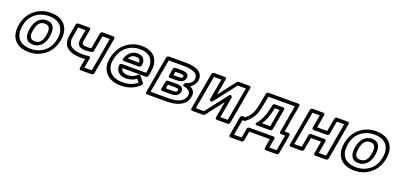

<svg xmlns="http://www.w3.org/2000/svg" viewBox="7 -1478 5318 2577"><g transform="rotate(20 2666.5 -189.5)"><path d="M128 -269C148 -385 216 -459 310 -494C343 -506 380 -513 421 -513C550 -513 614 -452 630 -367C636 -337 636 -305 630 -269L628 -259C608 -143 540 -69 446 -34C413 -22 376 -15 335 -15C206 -15 142 -76 126 -161C120 -191 121 -223 127 -259ZM78 -269 77 -259C70 -218 69 -179 76 -143C96 -39 179 35 326 35C373 35 416 28 456 13C570 -30 654 -125 678 -259L680 -269C687 -310 687 -349 680 -385C660 -489 577 -563 430 -563C383 -563 340 -556 300 -541C186 -498 102 -403 78 -269ZM524 -269C539 -356 520 -449 410 -449C300 -449 249 -355 234 -269L232 -259C217 -171 234 -79 346 -79C457 -79 508 -172 523 -259ZM474 -269 473 -259C459 -180 426 -129 355 -129C283 -129 268 -179 282 -259L284 -269C298 -347 331 -399 401 -399C472 -399 488 -347 474 -269Z M1035 -247C1068 -247 1095 -251 1122 -256C1134 -258 1144 -269 1146 -281L1185 -503H1291L1207 -25H1101L1126 -166C1128 -176 1125 -194 1102 -191C1076 -187 1050 -184 1024 -184C868 -184 792 -234 814 -361L839 -503H944L919 -361C904 -277 955 -247 1035 -247ZM1044 -297C975 -297 960 -309 969 -361L998 -528C1000 -539 993 -553 978 -553H823C812 -553 796 -543 793 -528L764 -361C735 -197 849 -134 1015 -134C1034 -134 1052 -136 1071 -138L1046 0C1044 11 1052 25 1067 25H1223C1234 25 1250 15 1253 0L1346 -528C1348 -539 1340 -553 1325 -553H1169C1158 -553 1143 -543 1140 -528L1100 -302C1082 -299 1065 -297 1044 -297Z M1854 -84C1805 -43 1739 -15 1649 -15C1518 -15 1448 -74 1428 -156C1421 -184 1420 -214 1426 -246L1430 -265C1451 -382 1520 -460 1613 -495C1645 -507 1681 -513 1720 -513C1841 -513 1898 -458 1912 -377C1917 -348 1917 -315 1910 -278L1904 -243H1558C1548 -243 1529 -237 1528 -215C1525 -152 1559 -108 1610 -89C1628 -82 1648 -79 1671 -79C1730 -79 1781 -98 1819 -127ZM1581 -193H1920C1931 -193 1946 -203 1949 -218L1960 -278C1967 -320 1968 -358 1962 -393C1945 -494 1868 -563 1729 -563C1685 -563 1642 -556 1603 -541C1489 -498 1404 -399 1380 -265L1376 -246C1369 -208 1370 -171 1379 -137C1404 -36 1493 35 1640 35C1754 35 1844 -6 1905 -69C1913 -77 1917 -93 1909 -102L1847 -180C1835 -195 1817 -187 1809 -179C1779 -149 1738 -129 1680 -129C1624 -129 1590 -154 1581 -193ZM1816 -326C1829 -400 1787 -449 1708 -449C1620 -449 1569 -382 1549 -317C1546 -307 1546 -289 1568 -289H1784C1799 -289 1811 -303 1813 -314ZM1767 -339H1608C1626 -375 1652 -399 1699 -399C1750 -399 1769 -377 1767 -339Z M2549 -381C2541 -338 2502 -310 2448 -295C2448 -295 2408 -252 2442 -246C2507 -234 2548 -206 2538 -151C2522 -59 2432 -25 2303 -25H2047L2132 -503H2350C2453 -503 2524 -480 2544 -433C2550 -419 2553 -402 2549 -381ZM2599 -381C2604 -410 2602 -436 2592 -459C2560 -533 2465 -553 2359 -553H2116C2105 -553 2089 -543 2086 -528L1993 0C1991 11 1999 25 2014 25H2294C2423 25 2563 -12 2588 -151C2599 -214 2567 -254 2522 -276C2558 -298 2591 -334 2599 -381ZM2435 -165C2446 -226 2394 -244 2342 -244H2217C2202 -244 2190 -230 2188 -219L2169 -113C2166 -98 2179 -88 2190 -88H2314C2363 -88 2424 -102 2435 -165ZM2385 -165C2382 -147 2372 -138 2323 -138H2224L2233 -194H2333C2381 -194 2388 -183 2385 -165ZM2440 -362C2452 -430 2390 -440 2339 -440H2252C2237 -440 2224 -426 2222 -415L2205 -314C2202 -299 2214 -289 2225 -289H2321C2367 -289 2429 -300 2440 -362ZM2390 -362C2387 -348 2379 -339 2330 -339H2259L2268 -390H2330C2385 -390 2394 -382 2390 -362Z M3118 -503H3234L3149 -25H3044L3097 -326C3097 -326 3080 -373 3053 -339L2810 -25H2693L2778 -503H2884L2831 -203C2831 -203 2848 -156 2875 -190ZM3112 -553C3105 -553 3095 -549 3089 -541L2897 -293L2938 -528C2940 -539 2933 -553 2918 -553H2762C2751 -553 2735 -543 2732 -528L2639 0C2637 11 2645 25 2660 25H2816C2823 25 2833 21 2839 13L3031 -235L2990 0C2988 11 2995 25 3010 25H3166C3177 25 3192 15 3195 0L3288 -528C3290 -539 3283 -553 3268 -553Z M3381 -96C3438 -142 3483 -194 3508 -274C3515 -297 3521 -323 3527 -353L3556 -503H3934L3865 -114C3862 -99 3875 -89 3886 -89H3944L3905 134H3800L3824 0C3827 -15 3814 -25 3803 -25H3459C3444 -25 3431 -11 3429 0L3406 134H3297L3337 -89H3362C3369 -89 3377 -93 3381 -96ZM3361 -139H3321C3310 -139 3294 -129 3291 -114L3243 159C3241 170 3249 184 3264 184H3422C3433 184 3448 174 3451 159L3475 25H3769L3746 159C3744 170 3751 184 3766 184H3921C3932 184 3948 174 3951 159L3999 -114C4001 -125 3993 -139 3978 -139H3920L3988 -528C3990 -539 3983 -553 3968 -553H3540C3528 -553 3513 -542 3510 -528L3477 -353C3472 -325 3465 -301 3459 -281C3439 -217 3408 -179 3361 -139ZM3682 -352 3689 -387H3758L3715 -139H3597C3636 -197 3664 -269 3682 -352ZM3633 -354C3612 -257 3578 -183 3531 -128C3531 -128 3496 -89 3545 -89H3731C3746 -89 3758 -103 3760 -114L3813 -412C3816 -427 3803 -437 3792 -437H3673C3659 -437 3646 -424 3644 -412Z M4554 -25H4449L4480 -203C4483 -218 4471 -228 4460 -228H4266C4251 -228 4239 -214 4237 -203L4206 -25H4100L4185 -503H4290L4257 -316C4254 -301 4266 -291 4277 -291H4471C4486 -291 4498 -305 4500 -316L4533 -503H4638ZM4570 25C4581 25 4597 15 4600 0L4693 -528C4695 -539 4687 -553 4672 -553H4517C4506 -553 4491 -543 4488 -528L4455 -341H4311L4344 -528C4346 -539 4339 -553 4324 -553H4169C4158 -553 4142 -543 4139 -528L4046 0C4044 11 4052 25 4067 25H4222C4233 25 4248 15 4251 0L4282 -178H4426L4395 0C4393 11 4400 25 4415 25Z M4776 -269C4796 -385 4864 -459 4958 -494C4991 -506 5028 -513 5069 -513C5198 -513 5262 -452 5278 -367C5284 -337 5284 -305 5278 -269L5276 -259C5256 -143 5188 -69 5094 -34C5061 -22 5024 -15 4983 -15C4854 -15 4790 -76 4774 -161C4768 -191 4769 -223 4775 -259ZM4726 -269 4725 -259C4718 -218 4717 -179 4724 -143C4744 -39 4827 35 4974 35C5021 35 5064 28 5104 13C5218 -30 5302 -125 5326 -259L5328 -269C5335 -310 5335 -349 5328 -385C5308 -489 5225 -563 5078 -563C5031 -563 4988 -556 4948 -541C4834 -498 4750 -403 4726 -269ZM5172 -269C5187 -356 5168 -449 5058 -449C4948 -449 4897 -355 4882 -269L4880 -259C4865 -171 4882 -79 4994 -79C5105 -79 5156 -172 5171 -259ZM5122 -269 5121 -259C5107 -180 5074 -129 5003 -129C4931 -129 4916 -179 4930 -259L4932 -269C4946 -347 4979 -399 5049 -399C5120 -399 5136 -347 5122 -269Z"/></g></svg>

Font: Asimov
Style: WidOuIt
Weight: 500
Designer: Google
Version: Version 2.000980; 2014